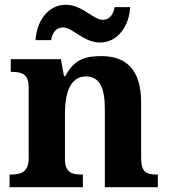

<svg xmlns="http://www.w3.org/2000/svg" viewBox="-20 -784 707 804"><path d="M400 -606C471 -606 521 -673 525 -754H460C456 -727 440 -701 411 -701C369 -701 326 -764 255 -764C183 -764 133 -697 129 -616H194C198 -643 213 -669 243 -669C286 -669 328 -606 400 -606ZM20 0H327V-53H324C280 -53 252 -62 252 -118V-309C252 -391 273 -464 339 -464C398 -464 419 -415 419 -329V0H641V-53H638C593 -53 571 -62 571 -124V-356C571 -491 509 -549 406 -549C343 -549 293 -540 253 -465H248L235 -536H25V-483H28C72 -483 100 -474 100 -418V-122C100 -62 67 -53 22 -53H20Z"/></svg>

Font: Noto Serif Test
Style: Bold
Weight: 700
Version: Version 1.000